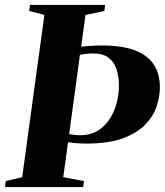

<svg xmlns="http://www.w3.org/2000/svg" viewBox="-38 -763 672 783"><path d="M-17.5 0 -14.5 -24.5 52.5 -40.5 143 -702 81 -718.5 84 -743H390.5L387.5 -718.5L310.5 -702L293 -572.5Q313.5 -575 334.5 -576.2Q355.5 -577.5 378 -577.5Q460 -577.5 512 -557.8Q564 -538 589 -500Q614 -462 614 -406.5Q614 -370 601 -330Q588 -290 555 -255.5Q522 -221 463.5 -199.2Q405 -177.5 313.5 -177.5Q294 -177.5 274.5 -179Q255 -180.5 239.5 -183L220 -40.5L304.5 -24.5L301 0ZM288 -539.5 244 -216Q255 -214 266.2 -212.8Q277.5 -211.5 289 -211.5Q331 -211.5 361 -230.2Q391 -249 410.2 -279.2Q429.5 -309.5 438.2 -345Q447 -380.5 447 -414Q447 -450.5 437.2 -480.2Q427.5 -510 404.8 -527.5Q382 -545 342 -545Q328 -545 313.8 -543.5Q299.5 -542 288 -539.5Z"/></svg>

Font: Merriweather 120pt ExtraBold
Style: Italic
Weight: 800
Italic angle: -7.8°
Version: Version 2.101